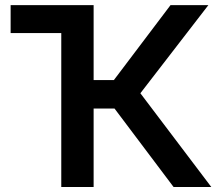

<svg xmlns="http://www.w3.org/2000/svg" viewBox="-20 -748 873 768"><path d="M225.1 0V-615.7H22.5V-727.5H354.5V-427.7H435.5L662.1 -727.5H813.5L541.5 -375L825.2 0H674.3L438 -314H354.5V0Z"/></svg>

Font: Inter Display SemiBold
Style: Regular
Weight: 600
Designer: Rasmus Andersson
Foundry: rsms
Version: Version 4.001;git-9221beed3